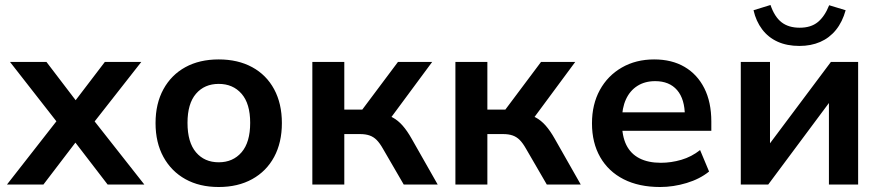

<svg xmlns="http://www.w3.org/2000/svg" viewBox="-20 -739 3531 769"><path d="M8 0 230 -284 231 -221 20 -491H166L301 -314H265L400 -491H546L335 -222L336 -282L558 0H411L265 -190H299L154 0Z M856 10Q779 10 722.5 -21.5Q666 -53 634.5 -110.5Q603 -168 603 -246Q603 -324 634.5 -381.5Q666 -439 722.5 -470Q779 -501 856 -501Q933 -501 990 -470Q1047 -439 1078 -381.5Q1109 -324 1109 -246Q1109 -168 1078 -110.5Q1047 -53 990 -21.5Q933 10 856 10ZM856 -89Q913 -89 947.5 -129Q982 -169 982 -247Q982 -324 947.5 -363.5Q913 -403 856 -403Q799 -403 765 -363.5Q731 -324 731 -247Q731 -169 765 -129Q799 -89 856 -89Z M1231 0V-491H1359V-300H1431L1574 -491H1711L1529 -245L1504 -283Q1531 -280 1552.5 -268.5Q1574 -257 1592.5 -236Q1611 -215 1629 -183L1733 0H1597L1514 -143Q1501 -166 1488.5 -178.5Q1476 -191 1460 -196.5Q1444 -202 1422 -202H1359V0Z M1804 0V-491H1932V-300H2004L2147 -491H2284L2102 -245L2077 -283Q2104 -280 2125.5 -268.5Q2147 -257 2165.5 -236Q2184 -215 2202 -183L2306 0H2170L2087 -143Q2074 -166 2061.5 -178.5Q2049 -191 2033 -196.5Q2017 -202 1995 -202H1932V0Z M2624 10Q2539 10 2478 -21Q2417 -52 2384 -109.5Q2351 -167 2351 -245Q2351 -321 2382.5 -378.5Q2414 -436 2470.5 -468.5Q2527 -501 2600 -501Q2671 -501 2722 -471Q2773 -441 2801 -385.5Q2829 -330 2829 -252V-215H2453V-289H2739L2723 -274Q2723 -342 2692 -378Q2661 -414 2604 -414Q2563 -414 2533 -395Q2503 -376 2487 -341Q2471 -306 2471 -258V-249Q2471 -194 2488.5 -158.5Q2506 -123 2541 -105Q2576 -87 2627 -87Q2668 -87 2709 -99Q2750 -111 2784 -138L2820 -52Q2783 -22 2730 -6Q2677 10 2624 10Z M2947 0V-491H3064V-137H3043L3308 -491H3417V0H3300V-356H3322L3057 0ZM3182 -555Q3132 -555 3094.5 -572Q3057 -589 3032.5 -621.5Q3008 -654 2998 -698L3066 -719Q3082 -672 3110 -650Q3138 -628 3183 -628Q3228 -628 3255.5 -650.5Q3283 -673 3301 -718L3367 -698Q3354 -651 3328 -619Q3302 -587 3265 -571Q3228 -555 3182 -555Z"/></svg>

Font: Nunito Sans 11pt
Style: Bold
Weight: 700
Version: Version 3.101;gftools[0.9.27]